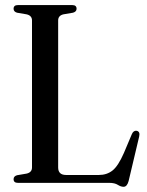

<svg xmlns="http://www.w3.org/2000/svg" viewBox="-20 -720 577 756"><path d="M267.5 -670 229.5 -663.5Q209 -658.5 209 -639.5V-60.5Q209 -31 240.5 -31H369Q401 -31 423.2 -48.8Q445.5 -66.5 468 -118L499 -191.5Q505.5 -207 518.5 -205Q532.5 -201.5 528 -182.5L486.5 -7.5Q480.5 15.5 466.5 15.5Q456 15.5 443.8 7.8Q431.5 0 410 0H50.5Q33.5 0 33.5 -14.5Q33.5 -26 47 -30L85 -36.5Q106 -41.5 106 -60.5V-639.5Q106 -658.5 85 -663.5L47 -670Q33.5 -674 33.5 -685.5Q33.5 -700 50.5 -700H264.5Q281.5 -700 281.5 -685.5Q281.5 -674 267.5 -670Z"/></svg>

Font: Fraunces 144pt Soft
Style: Regular
Weight: 400
Version: Version 1.000;[0bf87f6ff]